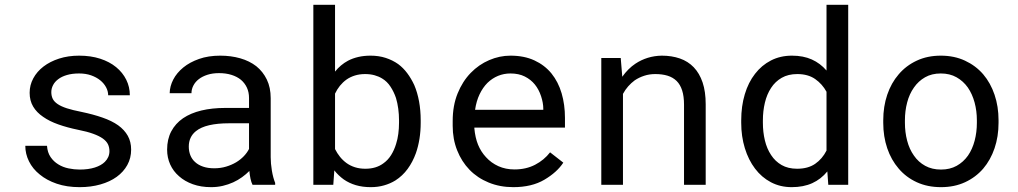

<svg xmlns="http://www.w3.org/2000/svg" viewBox="-20 -770 4241 800"><path d="M436 -140.1Q436 -127.4 431.2 -116.2Q426.3 -105 417 -95.7Q401.9 -80.6 375 -72Q348.1 -63.5 312 -63.5Q289.1 -63.5 265.6 -68.4Q242.2 -73.2 223.1 -85Q203.6 -96.7 190.7 -115.7Q177.7 -134.8 175.8 -162.6H85.4Q85.4 -128.9 100.8 -97.7Q116.2 -66.4 145.5 -43Q174.3 -19 216.3 -4.6Q258.3 9.8 312 9.8Q358.9 9.8 398.4 -1.5Q438 -12.7 466.3 -33.2Q494.6 -53.7 510.5 -82.5Q526.4 -111.3 526.4 -146.5Q526.4 -179.2 512.5 -204.1Q498.5 -229 472.2 -248Q445.8 -266.6 407.2 -280Q368.7 -293.5 319.8 -303.7Q282.7 -311 258.5 -318.8Q234.4 -326.7 220.2 -336.4Q205.6 -346.2 199.7 -358.4Q193.8 -370.6 193.8 -386.2Q193.8 -401.4 201.2 -415.5Q208.5 -429.7 223.1 -440.4Q237.3 -451.2 259 -457.5Q280.8 -463.9 309.6 -463.9Q337.4 -463.9 359.6 -456.1Q381.8 -448.2 397.5 -435.5Q413.1 -422.9 421.9 -406.5Q430.7 -390.1 430.7 -373H521Q521 -407.7 506.1 -437.7Q491.2 -467.8 463.9 -490.2Q436.5 -512.7 397.5 -525.4Q358.4 -538.1 309.6 -538.1Q264.2 -538.1 226.3 -525.9Q188.5 -513.7 161.1 -492.7Q133.8 -471.7 118.7 -443.6Q103.5 -415.5 103.5 -383.3Q103.5 -350.6 118.2 -325.9Q132.8 -301.3 159.7 -283.2Q186 -264.6 223.4 -251.5Q260.7 -238.3 306.2 -229Q343.3 -221.7 368.2 -212.6Q393.1 -203.6 408.2 -192.9Q423.3 -182.1 429.7 -169.2Q436 -156.2 436 -140.1Z M1032.2 0H1126.5V-7.8Q1117.7 -29.8 1112.8 -59.3Q1107.9 -88.9 1107.9 -115.2V-360.8Q1107.9 -405.3 1091.8 -438.5Q1075.7 -471.7 1047.9 -494.1Q1019.5 -516.1 981 -527.1Q942.4 -538.1 897.5 -538.1Q848.1 -538.1 809.3 -524.4Q770.5 -510.7 743.7 -488.8Q716.3 -466.3 701.9 -438.5Q687.5 -410.6 687 -381.8H777.8Q777.8 -398.4 785.9 -413.8Q793.9 -429.2 808.6 -440.4Q823.2 -451.7 844.5 -458.5Q865.7 -465.3 892.6 -465.3Q921.4 -465.3 944.6 -458Q967.8 -450.7 983.9 -437.5Q1000 -423.8 1008.8 -404.8Q1017.6 -385.7 1017.6 -361.8V-320.3H918.9Q863.8 -320.3 819.1 -309.6Q774.4 -298.8 742.7 -277.3Q710.9 -255.4 693.6 -222.7Q676.3 -189.9 676.3 -146.5Q676.3 -113.3 689.2 -84.7Q702.1 -56.2 726.1 -35.6Q749.5 -14.6 783.4 -2.4Q817.4 9.8 859.4 9.8Q885.3 9.8 908.2 4.4Q931.2 -1 951.7 -10.3Q971.7 -19.5 988.5 -31.7Q1005.4 -43.9 1019 -57.6Q1020.5 -41 1023.7 -25.6Q1026.9 -10.3 1032.2 0ZM872.6 -68.8Q846.2 -68.8 826.2 -75.7Q806.2 -82.5 793 -94.7Q779.8 -106.4 773.2 -123Q766.6 -139.6 766.6 -159.2Q766.6 -179.7 774.2 -195.8Q781.7 -211.9 796.4 -223.6Q816.9 -240.2 851.8 -248.3Q886.7 -256.3 933.6 -256.3H1017.6V-149.4Q1009.8 -133.8 996.1 -119.4Q982.4 -105 963.9 -93.8Q944.8 -82.5 921.9 -75.7Q898.9 -68.8 872.6 -68.8Z M1732.9 -258.3V-268.6Q1732.9 -310.1 1726.1 -347.4Q1719.2 -384.8 1706.1 -415.5Q1693.4 -442.9 1676.8 -465.1Q1660.2 -487.3 1639.2 -502.9Q1615.7 -519.5 1586.9 -528.8Q1558.1 -538.1 1523.9 -538.1Q1496.6 -538.1 1473.1 -532.7Q1449.7 -527.3 1430.2 -517.1Q1414.6 -508.8 1400.9 -497.3Q1387.2 -485.8 1376 -471.7V-750H1285.6V0H1368.7L1373 -60.1Q1381.8 -48.8 1391.6 -39.6Q1401.4 -30.3 1412.1 -22.5Q1434.6 -6.8 1462.6 1.5Q1490.7 9.8 1524.9 9.8Q1554.7 9.8 1580.3 2.4Q1606 -4.9 1627.4 -18.1Q1657.2 -37.1 1678.5 -66.2Q1699.7 -95.2 1712.9 -131.8Q1722.7 -159.7 1727.8 -191.7Q1732.9 -223.6 1732.9 -258.3ZM1642.6 -268.6V-258.3Q1642.6 -234.9 1639.6 -212.4Q1636.7 -189.9 1630.4 -170.4Q1622.6 -144.5 1609.4 -123.5Q1596.2 -102.5 1576.7 -88.9Q1562 -78.1 1543.5 -72.5Q1524.9 -66.9 1502.4 -66.9Q1479 -66.9 1459.5 -73Q1439.9 -79.1 1424.3 -90.3Q1408.7 -101.6 1396.7 -116.5Q1384.8 -131.3 1376 -148.9V-379.9Q1384.3 -397.5 1396.2 -412.4Q1408.2 -427.2 1423.8 -438.5Q1439 -449.2 1458.5 -455.3Q1478 -461.4 1501.5 -461.4Q1522.9 -461.4 1540.5 -456.5Q1558.1 -451.7 1572.3 -442.9Q1592.8 -430.7 1606.9 -409.2Q1621.1 -387.7 1629.9 -361.8Q1636.2 -340.8 1639.4 -317.1Q1642.6 -293.5 1642.6 -268.6Z M2118.7 9.8Q2195.8 9.8 2248.3 -21.2Q2300.8 -52.2 2327.1 -92.3L2272 -135.3Q2247.1 -103 2209.5 -83.5Q2171.9 -64 2123.5 -64Q2086.9 -64 2056.6 -77.6Q2026.4 -91.3 2004.9 -115.2Q1983.9 -137.7 1971.9 -167Q1960 -196.3 1956.5 -234.9V-238.3H2334V-278.8Q2334 -334 2320.1 -381.3Q2306.2 -428.7 2277.8 -463.9Q2249.5 -498.5 2206.8 -518.3Q2164.1 -538.1 2106.9 -538.1Q2061.5 -538.1 2018.3 -519.5Q1975.1 -501 1941.4 -466.3Q1907.2 -431.2 1886.7 -380.6Q1866.2 -330.1 1866.2 -266.1V-245.6Q1866.2 -190.4 1884.8 -143.6Q1903.3 -96.7 1936.5 -62.5Q1969.7 -28.3 2016.4 -9.3Q2063 9.8 2118.7 9.8ZM2106.9 -463.9Q2141.6 -463.9 2166.7 -451.2Q2191.9 -438.5 2208.5 -418Q2225.1 -397.5 2234.4 -369.4Q2243.7 -341.3 2243.7 -316.9V-312.5H1959.5Q1964.8 -349.1 1978.3 -377.2Q1991.7 -405.3 2011.2 -424.8Q2030.8 -443.8 2055.2 -453.9Q2079.6 -463.9 2106.9 -463.9Z M2485.4 0H2575.7V-378.9Q2585 -396 2597.4 -410.2Q2609.9 -424.3 2624.5 -435.1Q2642.6 -447.3 2664.1 -454.3Q2685.5 -461.4 2710.4 -461.4Q2739.3 -461.4 2761.5 -454.6Q2783.7 -447.8 2799.3 -432.6Q2814.5 -417.5 2822.3 -393.1Q2830.1 -368.7 2830.1 -333.5V0H2920.4V-335.4Q2920.4 -388.2 2907.5 -426.5Q2894.5 -464.8 2870.6 -489.7Q2846.7 -514.6 2812.7 -526.4Q2778.8 -538.1 2737.3 -538.1Q2706.5 -537.6 2679 -529.1Q2651.4 -520.5 2627.9 -504.9Q2612.3 -494.6 2598.4 -480.7Q2584.5 -466.8 2572.8 -450.2L2566.4 -528.3H2485.4Z M3068.4 -268.6V-258.3Q3068.4 -201.7 3083.5 -152.6Q3098.6 -103.5 3126 -67.4Q3153.3 -31.2 3192.1 -10.7Q3231 9.8 3278.8 9.8Q3327.6 9.8 3364.3 -6.8Q3400.9 -23.4 3427.2 -55.7L3431.2 0H3514.2V-750H3423.8V-476.1Q3397.9 -506.3 3362.5 -522.2Q3327.1 -538.1 3279.8 -538.1Q3231.4 -538.1 3192.4 -518.1Q3153.3 -498 3126 -462.4Q3098.1 -426.8 3083.3 -377.2Q3068.4 -327.6 3068.4 -268.6ZM3158.7 -258.3V-268.6Q3158.7 -307.1 3167 -342Q3175.3 -377 3192.9 -403.8Q3210 -430.2 3237.1 -445.8Q3264.2 -461.4 3302.2 -461.4Q3346.7 -461.4 3376.5 -440.7Q3406.2 -419.9 3423.8 -387.7V-142.6Q3406.2 -107.9 3376.5 -87.4Q3346.7 -66.9 3301.3 -66.9Q3263.7 -66.9 3236.8 -82.3Q3210 -97.7 3192.9 -124Q3175.3 -150.4 3167 -185.1Q3158.7 -219.7 3158.7 -258.3Z M3660.2 -269V-258.3Q3660.2 -201.2 3676.8 -152.3Q3693.4 -103.5 3724.6 -67.4Q3755.4 -31.2 3800 -10.7Q3844.7 9.8 3900.9 9.8Q3956.5 9.8 4001 -10.7Q4045.4 -31.2 4076.7 -67.4Q4107.4 -103.5 4124 -152.3Q4140.6 -201.2 4140.6 -258.3V-269Q4140.6 -326.2 4124 -375.2Q4107.4 -424.3 4076.7 -460.4Q4045.4 -496.6 4000.7 -517.3Q3956.1 -538.1 3899.9 -538.1Q3844.2 -538.1 3799.8 -517.3Q3755.4 -496.6 3724.6 -460.4Q3693.4 -424.3 3676.8 -375.2Q3660.2 -326.2 3660.2 -269ZM3750.5 -258.3V-269Q3750.5 -307.6 3759.8 -343Q3769 -378.4 3788.1 -405.3Q3806.6 -432.1 3834.5 -448Q3862.3 -463.9 3899.9 -463.9Q3937.5 -463.9 3965.6 -448Q3993.7 -432.1 4012.7 -405.3Q4031.2 -378.4 4040.8 -343Q4050.3 -307.6 4050.3 -269V-258.3Q4050.3 -219.2 4041 -183.8Q4031.7 -148.4 4013.2 -121.6Q3994.1 -94.7 3966.1 -79.1Q3938 -63.5 3900.9 -63.5Q3863.3 -63.5 3835 -79.1Q3806.6 -94.7 3788.1 -121.6Q3769 -148.4 3759.8 -183.8Q3750.5 -219.2 3750.5 -258.3Z"/></svg>

Font: Roboto Mono
Style: Regular
Weight: 400
Monospace: yes
Designer: Google
Version: Version 3.000